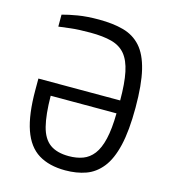

<svg xmlns="http://www.w3.org/2000/svg" viewBox="-111 -833 833 930"><g transform="rotate(15 305.5 -368.0)"><path d="M301 6Q220 6 166.5 -27Q113 -60 87 -134.5Q61 -209 61 -333V-390H471Q471 -476 459.5 -531Q448 -586 422.5 -616.5Q397 -647 354 -658.5Q311 -670 247 -670Q187 -670 149.5 -665.5Q112 -661 89 -658V-718Q121 -727 166 -734.5Q211 -742 271 -742Q342 -742 394.5 -727.5Q447 -713 482 -674Q517 -635 534.5 -563Q552 -491 552 -375Q552 -260 534.5 -185.5Q517 -111 483.5 -69Q450 -27 404 -10.5Q358 6 301 6ZM300 -65Q339 -65 370 -76.5Q401 -88 423 -116.5Q445 -145 457 -196Q469 -247 470 -325H140Q141 -230 155.5 -173Q170 -116 205 -90.5Q240 -65 300 -65Z"/></g></svg>

Font: Exo Thin
Style: Regular
Weight: 400
Version: Version 2.000